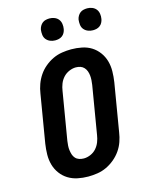

<svg xmlns="http://www.w3.org/2000/svg" viewBox="-139 -1038 877 1132"><g transform="rotate(-15 300.0 -472.0)"><path d="M257 8Q224 8 192.5 1.5Q161 -5 135 -21Q109 -37 90.5 -62Q72 -87 63.5 -117Q55 -147 55.5 -179.5Q56 -212 61 -245L110 -538Q114 -566 124 -593.5Q134 -621 150.5 -645.5Q167 -670 190.5 -689.5Q214 -709 240.5 -721.5Q267 -734 296 -738.5Q325 -743 352 -743Q385 -743 417 -736.5Q449 -730 474.5 -714Q500 -698 518.5 -673Q537 -648 545.5 -618Q554 -588 553.5 -555.5Q553 -523 548 -490L499 -197Q495 -169 485.5 -141.5Q476 -114 459 -89.5Q442 -65 418.5 -45.5Q395 -26 368.5 -13.5Q342 -1 313 3.5Q284 8 257 8ZM259 -102Q279 -102 300 -111Q321 -120 335.5 -136.5Q350 -153 358 -173.5Q366 -194 369 -215L418 -508Q420 -522 421 -536.5Q422 -551 420.5 -565Q419 -579 414.5 -591.5Q410 -604 401 -614Q392 -624 379 -628.5Q366 -633 351 -633Q331 -633 310 -624Q289 -615 274 -598.5Q259 -582 251 -561.5Q243 -541 240 -520L191 -227Q189 -213 188 -198.5Q187 -184 189 -170Q191 -156 195 -143.5Q199 -131 208 -121Q217 -111 230.5 -106.5Q244 -102 259 -102ZM506 -818Q490 -818 475.5 -824Q461 -830 451.5 -841.5Q442 -853 440 -869Q438 -885 440 -901Q442 -912 448 -922.5Q454 -933 463 -940Q472 -947 483.5 -949.5Q495 -952 506 -952Q522 -952 536.5 -946Q551 -940 560 -928.5Q569 -917 571.5 -901Q574 -885 571 -869Q569 -858 563.5 -847.5Q558 -837 548.5 -830Q539 -823 528 -820.5Q517 -818 506 -818ZM276 -818Q260 -818 245.5 -824Q231 -830 221.5 -841.5Q212 -853 210 -869Q208 -885 210 -901Q212 -912 218 -922.5Q224 -933 233 -940Q242 -947 253.5 -949.5Q265 -952 276 -952Q292 -952 306.5 -946Q321 -940 330 -928.5Q339 -917 341.5 -901Q344 -885 341 -869Q339 -858 333.5 -847.5Q328 -837 318.5 -830Q309 -823 298 -820.5Q287 -818 276 -818Z"/></g></svg>

Font: Iosevka Etoile Extrabold
Style: Italic
Weight: 800
Italic angle: -9°
Designer: Belleve Invis
Foundry: Belleve Invis
Version: Version 22.1.2; ttfautohint (v1.8.4)